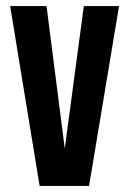

<svg xmlns="http://www.w3.org/2000/svg" viewBox="-20 -611 424 631"><path d="M110.2 0 13.4 -591H132.9L192.8 -123.3H192.9L255.5 -591H371.2L272.7 0Z"/></svg>

Font: Alumni Sans SC Thin
Style: Regular
Weight: 100
Designer: Robert E. Leuschke
Foundry: Robert E. Leuschke
Version: Version 1.018